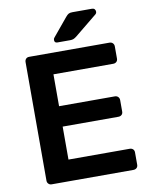

<svg xmlns="http://www.w3.org/2000/svg" viewBox="-96 -967 816 1038"><g transform="rotate(-10 311.5 -448.5)"><path d="M102 0Q92 0 85 -7Q78 -14 78 -24V-675Q78 -686 84.5 -693Q91 -700 102 -700H543Q554 -700 561 -693Q568 -686 568 -675V-608Q568 -597 561 -590.5Q554 -584 543 -584H215V-409H521Q532 -409 539 -402Q546 -395 546 -384V-321Q546 -310 539 -303.5Q532 -297 521 -297H215V-116H551Q562 -116 569 -109.5Q576 -103 576 -92V-24Q576 -13 569 -6.5Q562 0 551 0ZM266 -750Q250 -750 250 -766Q250 -774 255 -779L337 -878Q346 -889 353.5 -893Q361 -897 374 -897H482Q491 -897 496 -891.5Q501 -886 501 -877Q501 -870 496 -865L371 -763Q362 -756 354.5 -753Q347 -750 336 -750Z"/></g></svg>

Font: Rubik AZ
Style: Regular
Weight: 500
Designer: Hubert and Fischer
Foundry: Hubert & Fischer
Version: Version 2.000